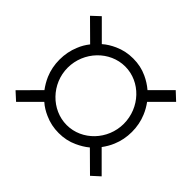

<svg xmlns="http://www.w3.org/2000/svg" viewBox="-150 -818 1001 1001"><g transform="rotate(-45 350.0 -317.5)"><path d="M183 -108C202 -94 222 -82 244 -73C277 -59 313 -52 350 -52C388 -52 424 -59 457 -73C479 -82 499 -94 517 -107L624 0L666 -45L562 -149C579 -169 593 -191 604 -215C619 -247 626 -281 626 -318C626 -355 619 -389 604 -422C593 -446 580 -468 563 -487L666 -590L624 -635L519 -529C500 -544 480 -556 457 -565C424 -579 388 -586 350 -586C313 -586 277 -579 244 -565C221 -555 201 -543 182 -529L75 -635L34 -590L138 -486C121 -467 108 -445 98 -422C83 -389 76 -355 76 -318C76 -281 83 -247 98 -215C109 -191 122 -169 138 -150L34 -45L75 0ZM350 -112C233 -112 135 -205 135 -318C135 -431 233 -526 350 -526C469 -526 567 -431 567 -318C567 -205 469 -112 350 -112Z"/></g></svg>

Font: Montserrat Z
Style: Regular
Weight: 400
Designer: Julieta Ulanovsky
Foundry: Julieta Ulanovsky
Version: Version 8.000